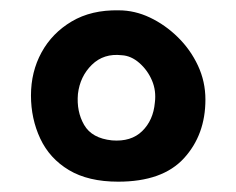

<svg xmlns="http://www.w3.org/2000/svg" viewBox="-20 -679 458 372"><path d="M209 -327Q151 -327 113.5 -349.5Q76 -372 58 -410.5Q40 -449 40 -494Q40 -540 60.5 -577.5Q81 -615 119 -637.5Q157 -660 210 -659Q241 -659 270.5 -645Q300 -631 324.5 -607Q349 -583 363.5 -552Q378 -521 378 -486Q378 -418 336.5 -372.5Q295 -327 209 -327ZM197 -407Q234 -404 255.5 -425Q277 -446 280 -480Q283 -503 274.5 -523Q266 -543 250 -557Q234 -571 216 -572Q181 -576 158 -553.5Q135 -531 131 -497Q128 -463 143 -437Q158 -411 197 -407Z"/></svg>

Font: Sour Gummy Medium
Style: Regular
Weight: 500
Designer: Stefie Justprince
Foundry: Eifetstype
Version: Version 1.000